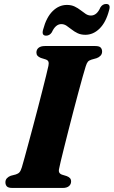

<svg xmlns="http://www.w3.org/2000/svg" viewBox="-20 -927 561 947"><path d="M272 -97.1Q268.4 -83.1 272.4 -75.9Q276.4 -68.7 286.1 -65.5L308.9 -58.5Q320 -54.3 325.3 -48.1Q330.7 -42 330.7 -32.2Q330.7 -17.9 320 -8.9Q309.3 0 289.9 0H41.3Q20.8 0 13.7 -7.8Q6.7 -15.6 6.7 -27.6Q6.6 -40 14.4 -48.1Q22.3 -56.3 33.1 -60.1L58.1 -66.6Q69.9 -70.3 76.2 -77.5Q82.5 -84.7 87.7 -101.7Q92.7 -118.7 101.4 -150Q110 -181.3 120.9 -221.7Q131.8 -262.1 143.8 -307Q155.7 -352 167.5 -396.9Q179.2 -441.8 189.4 -482.1Q199.6 -522.4 207.4 -553.8Q215.2 -585.2 218.8 -602.2Q221.6 -615.1 218.8 -622.8Q216 -630.5 204.4 -634.2L181.2 -641.4Q169.9 -646.1 164.8 -652.3Q159.6 -658.4 159.6 -667.8Q159.6 -682.6 170.4 -691.3Q181.1 -700 202.1 -700H449.2Q469.6 -700 476.6 -692.4Q483.6 -684.7 483.6 -672.8Q483.6 -660.6 475.9 -652.4Q468.2 -644.1 456.5 -640L430.9 -632.8Q419 -629.1 413.4 -622.5Q407.8 -615.9 402.6 -599.2Q396.9 -581.1 387.4 -547.3Q377.9 -513.4 366.2 -469.9Q354.6 -426.4 342 -378.6Q329.4 -330.7 317.7 -284.3Q306 -237.9 296.1 -198.6Q286.2 -159.3 279.8 -132.3Q273.4 -105.4 272 -97.1ZM401 -755.4Q379 -755.4 362.6 -763.3Q346.3 -771.2 333.1 -781.8Q320 -792.3 308 -800.2Q296.1 -808.1 282.5 -808.1Q253.9 -808.1 235.7 -767.8Q225 -751.1 207.4 -751.1Q183.7 -751.1 192.9 -781.8Q208.5 -841.2 239.5 -871.9Q270.6 -902.7 310 -902.7Q332 -902.7 348.3 -894.8Q364.7 -886.9 377.8 -876.5Q390.9 -866.2 402.9 -858.3Q414.9 -850.4 428.6 -850.4Q458 -850.4 475.3 -890.6Q485.9 -907.4 503.7 -907.4Q527.4 -907.4 518.1 -876.6Q502.5 -816.8 471.2 -786.1Q440 -755.4 401 -755.4Z"/></svg>

Font: Fraunces
Style: Italic
Weight: 900
Italic angle: -16°
Version: Version 1.000;[0bf87f6ff]